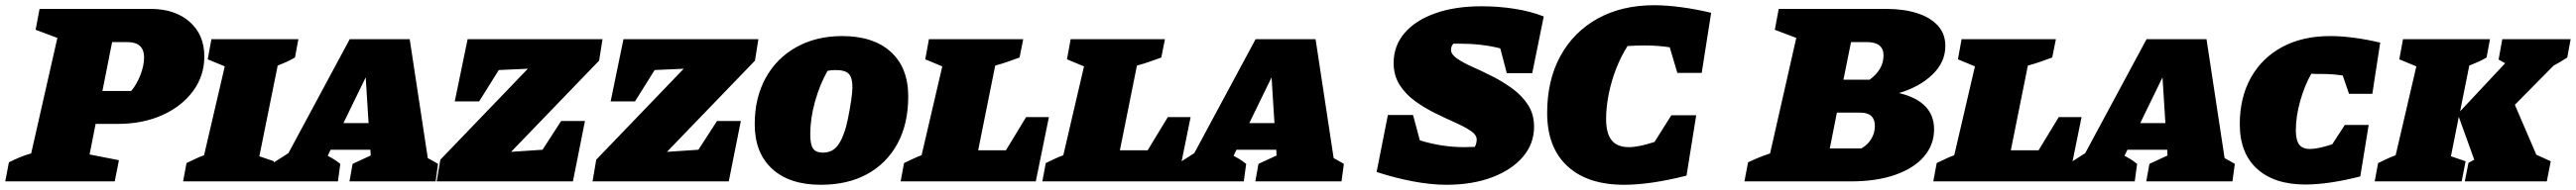

<svg xmlns="http://www.w3.org/2000/svg" viewBox="-63 -694 9833 727"><path d="M-43 0 -29 -73Q-9 -83 11 -91.5Q31 -100 56 -107L156 -549L73 -580L88 -660H511Q605 -660 661 -610.5Q717 -561 717 -478Q717 -404 674 -345.5Q631 -287 556.5 -253.5Q482 -220 387 -220H302L279 -103L391 -81L375 0ZM423 -533H365L328 -346H438Q459 -371 473 -407Q487 -443 487 -474Q487 -533 423 -533Z M636 0 649 -70Q666 -78 682.5 -86Q699 -94 716 -100L795 -440L730 -467L744 -544H1076L1063 -474Q1048 -465 1031.5 -457.5Q1015 -450 997 -443L927 -96L983 -77L968 0Z M1570 -89Q1581 -83 1590 -78Q1599 -73 1609 -67L1600 0H1271L1283 -67L1352 -99L1351 -121H1199L1188 -98Q1202 -90 1210 -85.5Q1218 -81 1236 -67L1227 0H962L974 -67L1038 -108L1272 -544H1501ZM1248 -223H1344L1333 -398Z M2224 -462 1888 -113 2008 -121 2079 -231H2170L2124 0H1604L1618 -83L1952 -431L1841 -426L1766 -306H1673L1722 -544H2237Z M2819 -462 2483 -113 2603 -121 2674 -231H2765L2719 0H2199L2213 -83L2547 -431L2436 -426L2361 -306H2268L2317 -544H2832Z M3070 13Q2951 13 2884.5 -48Q2818 -109 2818 -219Q2818 -320 2860 -396Q2902 -472 2977.5 -514Q3053 -556 3152 -556Q3271 -556 3337.5 -495.5Q3404 -435 3404 -325Q3404 -220 3363 -144.5Q3322 -69 3247.5 -28Q3173 13 3070 13ZM3078 -110Q3107 -110 3126 -127.5Q3145 -145 3159 -185Q3167 -206 3174 -240.5Q3181 -275 3186 -308.5Q3191 -342 3191 -360Q3191 -397 3177 -411.5Q3163 -426 3127 -426Q3111 -426 3096 -423Q3066 -370 3048 -305Q3030 -240 3030 -179Q3030 -142 3040.5 -126Q3051 -110 3078 -110Z M3854 -246H3941L3891 0H3375L3388 -70Q3405 -78 3421.5 -86Q3438 -94 3455 -100L3534 -440L3469 -467L3483 -544H3843L3829 -474Q3810 -467 3786 -458.5Q3762 -450 3736 -443L3671 -119H3777Z M4395 -246H4482L4432 0H3916L3929 -70Q3946 -78 3962.5 -86Q3979 -94 3996 -100L4075 -440L4010 -467L4024 -544H4384L4370 -474Q4351 -467 4327 -458.5Q4303 -450 4277 -443L4212 -119H4318Z M5028 -89Q5039 -83 5048 -78Q5057 -73 5067 -67L5058 0H4729L4741 -67L4810 -99L4809 -121H4657L4646 -98Q4660 -90 4668 -85.5Q4676 -81 4694 -67L4685 0H4420L4432 -67L4496 -108L4730 -544H4959ZM4706 -223H4802L4791 -398Z M5689 -414 5664 -509Q5593 -527 5506 -527Q5495 -527 5485 -527Q5476 -517 5476 -503Q5476 -486 5499 -470Q5522 -454 5558 -438Q5594 -422 5634.5 -401.5Q5675 -381 5711 -354.5Q5747 -328 5770 -292.5Q5793 -257 5793 -209Q5793 -144 5750.5 -94Q5708 -44 5632.5 -15.5Q5557 13 5458 13Q5400 13 5331 0Q5262 -13 5192 -36L5235 -254H5331L5357 -157Q5441 -131 5526 -131Q5546 -131 5567 -132Q5574 -146 5574 -160Q5574 -178 5551 -193.5Q5528 -209 5492 -225Q5456 -241 5415.5 -261Q5375 -281 5339 -307Q5303 -333 5280 -369Q5257 -405 5257 -453Q5257 -519 5298.5 -567.5Q5340 -616 5415.5 -643Q5491 -670 5592 -670Q5657 -670 5718 -660.5Q5779 -651 5830 -631L5786 -414Z M6137 13Q5997 13 5920 -58.5Q5843 -130 5843 -262Q5843 -387 5893.5 -479.5Q5944 -572 6036 -623Q6128 -674 6251 -674Q6298 -674 6354.5 -666.5Q6411 -659 6469 -645L6433 -415H6340L6311 -513Q6267 -520 6216 -520Q6201 -520 6184.5 -519.5Q6168 -519 6150 -518Q6125 -479 6106.5 -431.5Q6088 -384 6078 -334Q6068 -284 6068 -239Q6068 -184 6089 -157.5Q6110 -131 6155 -131Q6193 -131 6253 -151L6317 -253H6412L6375 -22Q6237 13 6137 13Z M6596 0 6610 -73Q6627 -81 6644.5 -88.5Q6662 -96 6694 -107L6794 -549L6712 -580L6727 -660H7136Q7203 -660 7254 -644Q7305 -628 7334 -596.5Q7363 -565 7363 -518Q7363 -456 7313.5 -408.5Q7264 -361 7186 -338Q7320 -306 7320 -199Q7320 -140 7281.5 -95Q7243 -50 7171.5 -25Q7100 0 7002 0ZM7063 -533H7003L6974 -389H7074Q7127 -428 7127 -482Q7127 -533 7063 -533ZM6922 -126H7042Q7066 -139 7080 -162Q7094 -185 7094 -212Q7094 -263 7039 -263H6949Z M7796 -246H7883L7833 0H7317L7330 -70Q7347 -78 7363.5 -86Q7380 -94 7397 -100L7476 -440L7411 -467L7425 -544H7785L7771 -474Q7752 -467 7728 -458.5Q7704 -450 7678 -443L7613 -119H7719Z M8429 -89Q8440 -83 8449 -78Q8458 -73 8468 -67L8459 0H8130L8142 -67L8211 -99L8210 -121H8058L8047 -98Q8061 -90 8069 -85.5Q8077 -81 8095 -67L8086 0H7821L7833 -67L7897 -108L8131 -544H8360ZM8107 -223H8203L8192 -398Z M8737 12Q8619 12 8553 -48Q8487 -108 8487 -219Q8487 -321 8529.5 -397Q8572 -473 8649.5 -514.5Q8727 -556 8832 -556Q8875 -556 8923.5 -549.5Q8972 -543 9023 -531L8993 -335H8904L8880 -405Q8843 -411 8799 -411Q8789 -411 8779.5 -411Q8770 -411 8760 -412Q8734 -366 8717.5 -307Q8701 -248 8701 -196Q8701 -158 8713.5 -141Q8726 -124 8755 -124Q8786 -124 8840 -142L8888 -216H8979L8947 -19Q8889 -4 8835.5 4Q8782 12 8737 12Z M9002 0 9015 -70Q9032 -78 9048.5 -86Q9065 -94 9082 -100L9161 -440L9096 -467L9110 -544H9442L9429 -474Q9414 -465 9397.5 -457.5Q9381 -450 9363 -443L9328 -268L9500 -452L9475 -466L9489 -544H9750L9737 -474Q9710 -456 9685 -443L9537 -293L9619 -102L9674 -77L9659 0H9346L9360 -71Q9371 -77 9382 -83L9323 -247L9293 -96L9349 -77L9334 0Z"/></svg>

Font: Piazzolla SC Black
Style: Italic
Weight: 900
Italic angle: -11.3°
Designer: Juan Pablo del Peral
Foundry: Huerta Tipografica
Version: Version 1.330